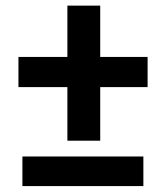

<svg xmlns="http://www.w3.org/2000/svg" viewBox="-20 -645 577 665"><path d="M491.2 -447.8V-343.3H327.1V-157.7H213.4V-343.3H43.9V-447.8H213.4V-625.5H327.1V-447.8ZM476.6 -103V-0.5H57.6V-103Z"/></svg>

Font: Vazirmatn RD SemiBold
Style: Regular
Weight: 600
Designer: Saber Rastikerdar
Foundry: Saber Rastikerdar
Version: Version 32.102